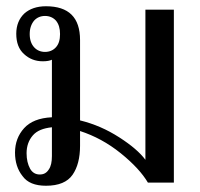

<svg xmlns="http://www.w3.org/2000/svg" viewBox="-20 -584 638 614"><path d="M536 -553C536 -553 445 -553 445 -553C445 -553 445 -73 445 -73C428 -96 400 -120 361 -145C322 -170 281 -188 236 -199C236 -199 236 -456 236 -456C236 -528 200 -564 127 -564C98 -564 75 -556 58 -541C41 -525 32 -503 32 -476C32 -448 40 -426 57 -411C73 -396 93 -388 117 -388C130 -388 140 -390 146 -393C146 -393 146 -209 146 -209C105 -207 76 -195 57 -174C38 -153 28 -127 28 -96C28 -66 36 -41 52 -21C67 0 92 10 127 10C168 10 196 -2 212 -25C228 -48 236 -79 236 -118C236 -118 236 -165 236 -165C282 -150 325 -127 366 -94C407 -61 436 -29 453 0C453 0 536 0 536 0C536 0 536 -553 536 -553ZM159 -433C150 -423 138 -418 124 -418C110 -418 98 -423 89 -433C80 -443 75 -457 75 -475C75 -493 80 -507 89 -518C98 -528 110 -533 124 -533C138 -533 150 -528 159 -518C168 -507 172 -493 172 -475C172 -457 168 -443 159 -433ZM136 -42C129 -31 120 -26 107 -26C94 -26 83 -32 76 -45C69 -58 65 -74 65 -94C65 -117 72 -136 85 -151C98 -166 118 -174 146 -177C146 -177 146 -85 146 -85C146 -66 143 -52 136 -42Z"/></svg>

Font: BUSH 25 TRIRONG
Style: Regular
Weight: 400
Designer: Katatrad Team
Foundry: CadsonDemak